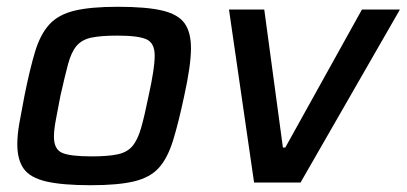

<svg xmlns="http://www.w3.org/2000/svg" viewBox="-20 -538 1199 566"><path d="M248 8Q164 8 116.5 -3Q69 -14 50 -40.5Q31 -67 31 -113Q31 -140 37 -174.5Q43 -209 52 -255Q68 -335 83.5 -386Q99 -437 125.5 -466Q152 -495 199.5 -506.5Q247 -518 327 -518Q411 -518 458 -507Q505 -496 524 -469.5Q543 -443 543 -396Q543 -346 523 -255Q506 -175 490 -123.5Q474 -72 448.5 -43.5Q423 -15 376 -3.5Q329 8 248 8ZM250 -77Q298 -77 326.5 -83Q355 -89 370.5 -107.5Q386 -126 396 -161Q406 -196 418 -255Q427 -296 431.5 -325Q436 -354 436 -374Q436 -411 412 -422Q388 -433 326 -433Q277 -433 249 -427Q221 -421 205.5 -402.5Q190 -384 180.5 -348.5Q171 -313 158 -255Q150 -213 144.5 -184Q139 -155 139 -135Q139 -98 163 -87.5Q187 -77 250 -77Z M729 0 655 -510H759L814 -103H821L1047 -510H1159L866 0Z"/></svg>

Font: Saira Medium
Style: Italic
Weight: 500
Italic angle: -12°
Designer: Hector Gatti with collaboration of the Omnibus-Type team
Foundry: Omnibus-Type
Version: Version 1.100; ttfautohint (v1.8.3)